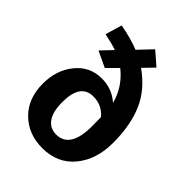

<svg xmlns="http://www.w3.org/2000/svg" viewBox="-230 -907 1037 1037"><g transform="rotate(45 288.5 -388.5)"><path d="M353 -668Q451 -599 492 -503.5Q533 -408 533 -274Q533 -147 465.5 -65.5Q398 16 282 16Q176 16 107 -51.5Q38 -119 38 -234Q38 -336 95.5 -407Q153 -478 244 -478Q323 -478 380 -427Q354 -525 274 -588L215 -529L124 -572L185 -636Q144 -650 89 -661L117 -756Q200 -741 263 -716L336 -793L411 -728ZM283 -89Q389 -89 389 -258Q389 -270 388.5 -293Q388 -316 388 -327Q346 -377 280 -377Q183 -377 183 -237Q183 -163 209.5 -126Q236 -89 283 -89Z"/></g></svg>

Font: Fira Sans SemiBold
Style: Regular
Weight: 600
Designer: bBox Type GmbH & Carrois Corporate GbR & Edenspiekermann AG
Foundry: bBox Type GmbH & Carrois Corporate GbR & Edenspiekermann AG
Version: Version 4.301;PS 004.301;hotconv 1.0.88;makeotf.lib2.5.64775